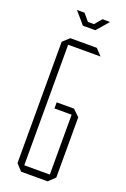

<svg xmlns="http://www.w3.org/2000/svg" viewBox="-161 -894 621 946"><g transform="rotate(20 149.5 -421.5)"><path d="M87 -667V-701H225L256 -668V-667ZM83 0 52 -34V-35H221V0ZM52 -35V-670L86 -701H87V-35ZM131 -349V-381H221V-349ZM221 0V-381H222L256 -348V-32L222 0ZM123 -780 101 -806H211L188 -780ZM101 -806 70 -842V-843H109L140 -806ZM172 -806 203 -843H242V-842L211 -806Z"/></g></svg>

Font: Foldit ExtraLight
Style: Regular
Weight: 250
Version: Version 1.003